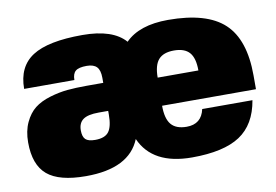

<svg xmlns="http://www.w3.org/2000/svg" viewBox="-61 -608 1027 715"><g transform="rotate(-10 452.0 -250.0)"><path d="M535 -199Q535 -150 553.5 -128Q572 -106 612 -106Q668 -106 680 -161H870Q855 -71 793.5 -30.5Q732 10 612 10Q463 10 417 -94Q375 10 211 10Q110 10 65 -28Q20 -66 20 -151Q20 -194 35 -226Q50 -258 73 -276Q96 -294 131 -304.5Q166 -315 198 -318Q230 -321 271 -321H334V-340Q334 -369 322 -381.5Q310 -394 284 -394Q254 -394 242 -384Q230 -374 230 -350H40Q40 -434 99 -472Q158 -510 288 -510Q403 -510 450 -456Q503 -510 612 -510Q758 -510 824 -448.5Q890 -387 890 -251V-199ZM334 -215H298Q257 -215 239 -202Q221 -189 221 -161Q221 -137 231.5 -127Q242 -117 268 -117Q305 -117 319.5 -136.5Q334 -156 334 -201ZM690 -305H691Q691 -352 672.5 -373Q654 -394 614 -394Q574 -394 555.5 -373Q537 -352 537 -305Z"/></g></svg>

Font: Fivo Sans Black
Style: Regular
Weight: 900
Designer: Alexander Slobzheninov
Foundry: Alexander Slobzheninov
Version: 1.0